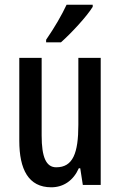

<svg xmlns="http://www.w3.org/2000/svg" viewBox="-20 -786 511 816"><path d="M374 -757V-766H263C242 -721 213 -671 176 -617V-606H239C282 -644 349 -716 374 -757ZM408 -540H313V-256C313 -135 290 -75 219 -75C176 -75 157 -118 157 -210V-540H62V-188C62 -66 101 10 198 10C250 10 292 -19 315 -71H321L332 0H408Z"/></svg>

Font: Noto Sans Gurmukhi UI ExtraCondensed Medium
Style: Regular
Weight: 500
Width: 2
Designer: Jelle Bosma - Monotype Design Team
Foundry: Monotype Imaging Inc.
Version: Version 2.004